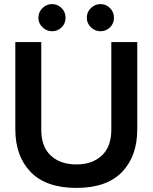

<svg xmlns="http://www.w3.org/2000/svg" viewBox="-20 -905 747 940"><path d="M168 -818Q168 -846 188 -865.5Q208 -885 235 -885Q262 -885 281.5 -865.5Q301 -846 301 -818Q301 -790 281.5 -771Q262 -752 235 -752Q208 -752 188 -771.5Q168 -791 168 -818ZM405 -818Q405 -846 425 -865.5Q445 -885 472 -885Q499 -885 518.5 -865.5Q538 -846 538 -818Q538 -790 518.5 -771Q499 -752 472 -752Q445 -752 425 -771.5Q405 -791 405 -818ZM55 -272V-699H182V-270Q182 -187 228.5 -143.5Q275 -100 354 -100Q432 -100 478.5 -143.5Q525 -187 525 -270V-699H652V-272Q652 -140 577 -62.5Q502 15 354 15Q206 15 130.5 -62.5Q55 -140 55 -272Z"/></svg>

Font: Prompt Medium
Style: Regular
Weight: 500
Designer: Katatrad Team
Foundry: CadsonDemak
Version: Version 1.000